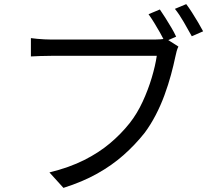

<svg xmlns="http://www.w3.org/2000/svg" viewBox="-20 -877 1040 932"><path d="M756 -831Q768 -814 783 -790Q798 -766 812 -742.5Q826 -719 835 -699L780 -675Q770 -695 756.5 -719Q743 -743 728.5 -766.5Q714 -790 701 -808ZM884 -857Q897 -840 912 -816.5Q927 -793 941.5 -768.5Q956 -744 966 -725L911 -701Q894 -732 872 -770Q850 -808 829 -834ZM846 -651Q841 -641 837.5 -628.5Q834 -616 831 -601Q823 -562 810 -514Q797 -466 778.5 -415.5Q760 -365 735.5 -318Q711 -271 682 -232Q636 -174 579.5 -124Q523 -74 451.5 -34Q380 6 288 35L220 -40Q317 -64 388.5 -100Q460 -136 514 -181.5Q568 -227 610 -280Q646 -326 672.5 -383.5Q699 -441 716.5 -499.5Q734 -558 741 -606Q726 -606 687.5 -606Q649 -606 596 -606Q543 -606 485 -606Q427 -606 374.5 -606Q322 -606 283 -606Q244 -606 229 -606Q200 -606 174.5 -605Q149 -604 130 -603V-692Q144 -690 160.5 -688.5Q177 -687 195.5 -686Q214 -685 230 -685Q242 -685 272.5 -685Q303 -685 346 -685Q389 -685 437 -685Q485 -685 533 -685Q581 -685 622.5 -685Q664 -685 693 -685Q722 -685 731 -685Q743 -685 757 -686Q771 -687 785 -690Z"/></svg>

Font: Farlight84_Sys_V01
Style: Regular
Weight: 400
Designer: Ryoko NISHIZUKA  (kana, bopomofo & ideographs); Paul D. Hunt (Latin, Greek & Cyrillic); Sandoll Communications , Soo-you
Foundry: Adobe
Version: Version 2.004;October 29, 2024;FontCreator 14.0.0.2814 64-bi